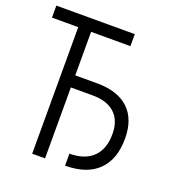

<svg xmlns="http://www.w3.org/2000/svg" viewBox="-126 -798 839 903"><g transform="rotate(20 293.0 -346.5)"><path d="M298.8 0V-60.1Q375.5 -60.1 416.5 -100.3Q457.5 -140.6 457.5 -215.8Q457.5 -283.2 418.7 -319.1Q379.9 -355 307.6 -355H198.7V0H134.3V-633.3H2.9V-693.4H395.5V-633.3H198.7V-415.5H307.6Q411.1 -415.5 465.8 -364.3Q520.5 -313 520.5 -215.8Q520.5 -111.3 463.6 -55.7Q406.7 0 298.8 0Z"/></g></svg>

Font: Cascadia Mono PL Light
Style: Regular
Weight: 300
Monospace: yes
Designer: Aaron Bell
Foundry: Saja Typeworks
Version: Version 2404.023; ttfautohint (v1.8.4)